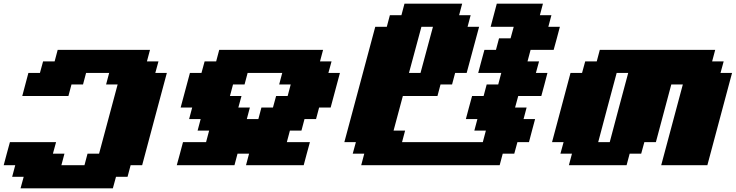

<svg xmlns="http://www.w3.org/2000/svg" viewBox="-20 -895 3985 1040"><path d="M91.3 125H591.3L608.4 62.5H670.9L687.5 0H750Q772 -83 816.7 -250Q861.3 -417 883.8 -500H821.3L838.4 -562.5H775.9L792.5 -625H292.5L275.9 -562.5H213.4L196.3 -500H133.8Q128.4 -479 117.2 -437.5Q106 -396 100.6 -375H350.6L367.2 -437.5H429.7L446.3 -500H571.3L554.7 -437.5H617.2Q600.6 -375 566.9 -250Q533.2 -125 516.6 -62.5H454.1L437.5 0H312.5L329.1 -62.5H266.6L283.7 -125H33.7Q27.8 -104 16.6 -62.5Q5.4 -21 0 0H62.5L45.9 62.5H108.4Z M1312.5 0H1625Q1630.4 -21 1641.6 -62.5Q1652.8 -104 1658.7 -125H1533.7L1550.3 -187.5H1612.8L1629.4 -250H1691.9L1708.5 -312.5H1771L1821.3 -500H1758.8L1775.9 -562.5H1713.4L1730 -625H1167.5L1150.9 -562.5H1088.4L1071.3 -500H1008.8L958.5 -312.5H1021L1004.4 -250H1066.9L1050.3 -187.5H1112.8L1096.2 -125H971.2Q965.8 -104 954.6 -62.5Q943.4 -21 937.5 0H1250L1266.6 -62.5H1329.1ZM1379.4 -250H1316.9L1333.5 -312.5H1271L1288.1 -375H1225.6L1242.2 -437.5H1304.7L1321.3 -500H1508.8L1492.2 -437.5H1554.7L1538.1 -375H1475.6L1458.5 -312.5H1396Z M1936.5 0H2686.5L2703.1 -62.5H2765.6L2782.7 -125H2845.2Q2850.6 -145.5 2861.6 -187.3Q2872.6 -229 2878.4 -250H2815.9L2832.5 -312.5H2770L2787.1 -375H2912.1Q2918 -395.5 2929 -437.3Q2939.9 -479 2945.3 -500H2882.8L2899.9 -562.5H2837.4L2854 -625H2979Q2984.9 -645.5 2996.1 -687.3Q3007.3 -729 3012.7 -750H2950.2L2966.8 -812.5H2904.3L2920.9 -875H2670.9Q2665.5 -854.5 2654.3 -812.5Q2643.1 -770.5 2637.7 -750H2762.7L2745.6 -687.5H2683.1L2666.5 -625H2604Q2598.1 -604 2586.9 -562.3Q2575.7 -520.5 2570.3 -500H2695.3L2678.7 -437.5H2616.2L2599.6 -375H2537.1Q2531.2 -354 2520 -312.3Q2508.8 -270.5 2503.4 -250H2565.9L2549.3 -187.5H2611.8L2595.2 -125H2157.7L2174.3 -187.5H2111.8L2162.1 -375H2349.6L2366.2 -437.5H2428.7L2445.3 -500H2507.8Q2519 -541.5 2541.5 -625Q2564 -708.5 2575.2 -750H2512.7L2529.3 -812.5H2466.8L2483.4 -875H2170.9L2154.3 -812.5H2091.8L2075.2 -750H2012.7Q1984.9 -646 1929 -437.5Q1873 -229 1845.2 -125H1907.7L1890.6 -62.5H1953.1ZM2257.8 -500H2195.3Q2206.5 -541.5 2229 -625Q2251.5 -708.5 2262.7 -750H2325.2Q2314 -708.5 2291.5 -625Q2269 -541.5 2257.8 -500Z M3561.5 0H3811.5Q3833.5 -83 3878.4 -250Q3923.3 -417 3945.3 -500H3882.8L3899.9 -562.5H3837.4L3854 -625H3229L3212.4 -562.5H3149.9L3132.8 -500H3070.3Q3053.7 -437.5 3020.3 -312.5Q2986.8 -187.5 2970.2 -125H3032.7L3015.6 -62.5H3078.1L3061.5 0H3374L3390.6 -62.5H3453.1L3470.2 -125H3532.7L3616.2 -437.5H3678.7ZM3282.7 -125H3220.2Q3236.8 -187.5 3270 -312.5Q3303.2 -437.5 3320.3 -500H3382.8Q3365.7 -437.5 3332.5 -312.5Q3299.3 -187.5 3282.7 -125Z"/></svg>

Font: Faithful 32x
Style: BoldOblique
Weight: 400
Foundry: Faithful Resource Pack
Version: Version 1.0; January 27, 2023